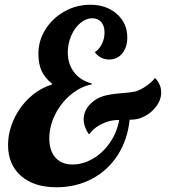

<svg xmlns="http://www.w3.org/2000/svg" viewBox="-20 -772 722 810"><path d="M660 -382C660 -389.3 659 -397 657 -405C652.3 -419.7 645 -432 635 -442H633C625 -431.3 613.2 -420.5 597.5 -409.5C581.8 -398.5 566.3 -390.7 551 -386C535 -382.7 516 -380.3 494 -379C461.3 -376.3 435.7 -372.3 417 -367C393 -359.7 373 -347 357 -329C341 -311 333 -290.7 333 -268C333 -258.7 334.3 -250 337 -242C341.7 -227.3 347.7 -215.3 355 -206L358 -207C374 -230.3 400.3 -248 437 -260C453 -264 468.3 -266 483 -266C476.3 -230 463 -197.7 443 -169C423 -140.3 399 -118 371 -102C343 -86 314.7 -78 286 -78C255.3 -78 231.3 -87.7 214 -107C196.7 -126.3 188 -153.3 188 -188C188 -222 196.2 -255.5 212.5 -288.5C228.8 -321.5 250.8 -349.5 278.5 -372.5C306.2 -395.5 335.7 -410 367 -416V-420C335.7 -428 311 -443.5 293 -466.5C275 -489.5 266 -517.7 266 -551C266 -575.7 270.8 -599.2 280.5 -621.5C290.2 -643.8 303 -661.7 319 -675C335 -688.3 351.7 -695 369 -695C385 -695 397.7 -689.7 407 -679C416.3 -668.3 421 -653.7 421 -635C421 -617.7 417.2 -601.3 409.5 -586C401.8 -570.7 392 -559.3 380 -552C395.3 -531.3 415.7 -521 441 -521C463.7 -521 482 -529.7 496 -547C510 -564.3 517 -586.7 517 -614C517 -654 502.3 -687 473 -713C443.7 -739 406.3 -752 361 -752C321.7 -752 285.2 -742.5 251.5 -723.5C217.8 -704.5 191.2 -679.2 171.5 -647.5C151.8 -615.8 142 -582 142 -546C142 -517.3 146.3 -493.3 155 -474C163.7 -454.7 178.3 -436.3 199 -419V-415C165 -405 133.8 -387 105.5 -361C77.2 -335 54.8 -304.2 38.5 -268.5C22.2 -232.8 14 -196.7 14 -160C14 -105.3 32.2 -62 68.5 -30C104.8 2 154.7 18 218 18C273.3 18 323.3 6.2 368 -17.5C412.7 -41.2 448.8 -74.5 476.5 -117.5C504.2 -160.5 521 -210.3 527 -267C542.3 -267 555.7 -268.7 567 -272C593.7 -280.7 615.8 -295.3 633.5 -316C651.2 -336.7 660 -358.7 660 -382Z"/></svg>

Font: DonutKreme
Style: Regular
Weight: 400
Designer: Impallari Type
Foundry: Impallari Type
Version: Version 2.100